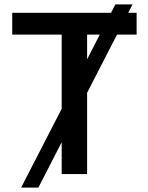

<svg xmlns="http://www.w3.org/2000/svg" viewBox="-20 -785 669 866"><path d="M596.2 -727.3V-628.9H507.8L372.9 -366.5V0H258.2V-143.5L153.1 61.1H75.3L258.2 -294.4V-628.9H35.2V-727.3H480.8L500.4 -765.3H577.8L558.2 -727.3ZM372.9 -628.9V-517.4L430 -628.9Z"/></svg>

Font: Interface Medium
Style: Regular
Weight: 500
Designer: Rasmus Andersson
Foundry: rsms
Version: Version 1.8